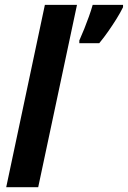

<svg xmlns="http://www.w3.org/2000/svg" viewBox="-20 -780 533 800"><path d="M5.9 0 167 -759.8H300.8L139.2 0ZM310.5 -600.1V-611.3Q320.8 -634.3 331.1 -659.9Q341.3 -685.5 350.6 -711.4Q359.9 -737.3 366.2 -759.8H492.7V-750Q481.4 -727.1 465.3 -701.2Q449.2 -675.3 430.9 -649.2Q412.6 -623 393.6 -600.1Z"/></svg>

Font: Open Sans SemiCondensed
Style: Bold Italic
Weight: 700
Width: 4
Italic angle: -12°
Designer: Monotype Design Team
Foundry: Monotype Imaging Inc.
Version: Version 3.003